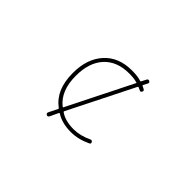

<svg xmlns="http://www.w3.org/2000/svg" viewBox="-95 -879 1189 1189"><g transform="rotate(45 500.0 -284.0)"><path d="M367.2 14.6Q356.4 8.8 361.3 -2.9L390.6 -61.5Q392.6 -65.4 388.7 -68.4Q342.8 -102.5 319.3 -156.2Q296.9 -210 296.9 -284.2Q296.9 -346.7 313.5 -395.5Q330.1 -444.3 363.3 -481Q396.5 -517.6 441.9 -535.6Q487.3 -553.7 545.9 -553.7Q597.7 -553.7 627 -543Q630.9 -542 632.8 -545.9L649.4 -578.1Q653.3 -585 659.2 -585Q663.1 -585 666 -583Q677.7 -577.1 671.9 -566.4L657.2 -538.1Q655.3 -533.2 659.2 -532.2L676.8 -523.4Q684.6 -519.5 684.6 -513.7Q684.6 -509.8 682.6 -505.9Q676.8 -494.1 665 -501Q652.3 -506.8 647.5 -508.8Q643.6 -510.7 641.6 -506.8L426.8 -78.1Q424.8 -74.2 428.7 -71.3Q473.6 -40 545.9 -40Q604.5 -40 665 -69.3Q676.8 -74.2 682.6 -63.5Q684.6 -59.6 684.6 -56.6Q684.6 -49.8 676.8 -46.9Q611.3 -15.6 545.9 -15.6Q469.7 -15.6 418 -48.8H417Q413.1 -51.8 411.1 -46.9L384.8 8.8Q380.9 16.6 374 16.6Q371.1 16.6 367.2 14.6ZM545.9 -528.3Q440.4 -528.3 381.3 -464.4Q322.3 -400.4 322.3 -284.2Q322.3 -153.3 399.4 -91.8L401.4 -90.8Q402.3 -89.8 403.3 -89.8Q405.3 -89.8 406.2 -91.8L618.2 -515.6Q619.1 -516.6 619.1 -517.6Q619.1 -519.5 616.2 -520.5H614.3Q588.9 -528.3 545.9 -528.3Z"/></g></svg>

Font: Rounded Mgen+ 1mn thin
Style: Regular
Weight: 100
Designer: [Source Han Sans]
Ryoko NISHIZUKA  (kana & ideographs); Paul D. Hunt (Latin, Greek & Cyrillic); Wenlong ZHANG  (bopomofo
Version: Version 1.059.20150602